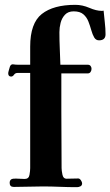

<svg xmlns="http://www.w3.org/2000/svg" viewBox="-20 -771 457 795"><path d="M417 -629Q417 -604 390 -604Q377 -604 370 -616Q363 -628 358 -646Q353 -664 346 -682Q339 -700 325 -712Q311 -724 285 -724Q262 -724 249 -710Q236 -696 231 -676.5Q226 -657 226 -638Q226 -604 227.5 -570.5Q229 -537 230 -503H343Q351 -503 355 -498Q359 -493 359 -486Q359 -479 355 -473Q351 -467 343 -467H234V-313Q234 -254 234.5 -194Q235 -134 235 -75Q235 -65 238.5 -48Q242 -31 255 -31Q267 -31 279.5 -31.5Q292 -32 304 -32Q310 -32 315 -24.5Q320 -17 320 -12Q320 -3 313 0.5Q306 4 299 4Q263 4 227.5 2.5Q192 1 157 1Q127 1 97 2Q67 3 37 3Q20 3 20 -14Q20 -29 34 -31Q46 -32 58 -31Q70 -30 82 -30Q99 -30 102 -46.5Q105 -63 105 -75V-469H53Q43 -469 38 -461.5Q33 -454 26 -454Q14 -454 14 -468Q14 -471 17 -481.5Q20 -492 21 -495Q25 -506 35 -504.5Q45 -503 54 -503H105V-578Q105 -675 153 -713Q201 -751 292 -751Q321 -751 350 -738.5Q379 -726 401 -726Q406 -726 409 -727Q411 -703 414 -678Q417 -653 417 -629Z"/></svg>

Font: Kaisei HarunoUmi
Style: Bold
Weight: 700
Designer: Font-Kai, 金井和夫
Foundry: KAZUO KANAI
Version: Version 5.003